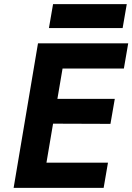

<svg xmlns="http://www.w3.org/2000/svg" viewBox="-20 -910 641 930"><path d="M217 -774H574L594 -890H237ZM237 -311 515 -310 536 -431H258L283 -578H580L601 -700H304H256H164L46 0H136H184H482L503 -122H205Z"/></svg>

Font: Jost* 600 Semi Italic
Style: Italic
Weight: 600
Italic angle: -10°
Version: Version 3.200; ttfautohint (v0.97) -l 8 -r 50 -G 200 -x 14 -